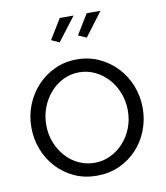

<svg xmlns="http://www.w3.org/2000/svg" viewBox="-83 -799 761 878"><g transform="rotate(-10 297.5 -360.0)"><path d="M234 -620 197 -637 254 -730H318ZM360 -620 322 -637 379 -730H443ZM297 10Q240 10 193 -11.5Q146 -33 111.5 -70Q77 -107 58 -156Q39 -205 39 -259Q39 -314 58.5 -363Q78 -412 112.5 -449Q147 -486 194 -508Q241 -530 297 -530Q353 -530 400.5 -508Q448 -486 482.5 -449Q517 -412 536.5 -363Q556 -314 556 -259Q556 -205 537 -156Q518 -107 483.5 -70Q449 -33 401.5 -11.5Q354 10 297 10ZM108 -258Q108 -214 123 -176.5Q138 -139 163.5 -110.5Q189 -82 223.5 -66Q258 -50 297 -50Q336 -50 370.5 -66.5Q405 -83 431 -111.5Q457 -140 472 -178Q487 -216 487 -260Q487 -303 472 -341.5Q457 -380 431 -408.5Q405 -437 370.5 -453.5Q336 -470 297 -470Q258 -470 224 -453.5Q190 -437 164 -408Q138 -379 123 -340.5Q108 -302 108 -258Z"/></g></svg>

Font: PTCRaleway
Style: Regular
Weight: 400
Designer: Matt McInerney, Pablo Impallari, Rodrigo Fuenzalida
Foundry: Matt McInerney, Pablo Impallari, Rodrigo Fuenzalida
Version: Version 3.000g; ttfautohint (v1.5) -l 8 -r 28 -G 28 -x 14 -D